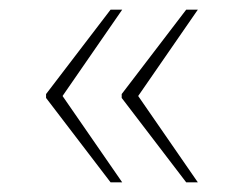

<svg xmlns="http://www.w3.org/2000/svg" viewBox="-20 -468 504 396"><path d="M364 -92H388L265 -270L388 -448H364L231 -274V-266ZM208 -92H232L109 -270L232 -448H208L75 -274V-266Z"/></svg>

Font: Noto Serif Malayalam Thin
Style: Regular
Weight: 100
Designer: Indian type Foundry, Jelle Bosma, Monotype Design Team
Foundry: Monotype Imaging Inc.
Version: Version 2.104